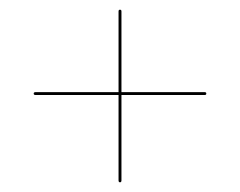

<svg xmlns="http://www.w3.org/2000/svg" viewBox="-20 -534 495 396"><path d="M49.5 -341Q49.5 -344 53.5 -344H402Q405.5 -344 405.5 -341Q405.5 -338 402 -338H53.5Q49.5 -338 49.5 -341ZM227.5 -158Q224.5 -158 224.5 -162V-510.5Q224.5 -514 227.5 -514Q230.5 -514 230.5 -510.5V-162Q230.5 -158 227.5 -158Z"/></svg>

Font: Fraunces 144pt S000 Light
Style: Regular
Weight: 300
Version: Version 1.000; ttfautohint (v1.8.3)